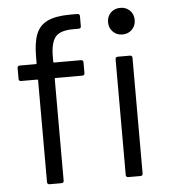

<svg xmlns="http://www.w3.org/2000/svg" viewBox="-51 -757 715 804"><g transform="rotate(-5 306.0 -355.0)"><path d="M185 -530V-510Q185 -506 189 -506H301Q311 -506 311 -496V-451Q311 -441 301 -441H189Q185 -441 185 -437V-10Q185 0 175 0H125Q115 0 115 -10V-437Q115 -441 111 -441H44Q34 -441 34 -451V-496Q34 -506 44 -506H111Q115 -506 115 -510V-534Q115 -596 129 -631.5Q143 -667 177.5 -683.5Q212 -700 274 -700H303Q313 -700 313 -690V-648Q313 -638 303 -638H280Q225 -638 205 -613.5Q185 -589 185 -530ZM428 -654Q428 -679 444 -694.5Q460 -710 484 -710Q508 -710 524 -694.5Q540 -679 540 -654Q540 -630 524 -614Q508 -598 484 -598Q460 -598 444 -614Q428 -630 428 -654ZM446 -11V-497Q446 -507 456 -507H507Q517 -507 517 -497V-11Q517 -1 507 -1H456Q446 -1 446 -11Z"/></g></svg>

Font: Barlow
Style: Regular
Weight: 400
Designer: Jeremy Tribby
Foundry: Tribby Type
Version: Version 1.408;December 10, 2018;FontCreator 11.5.0.2430 64-b